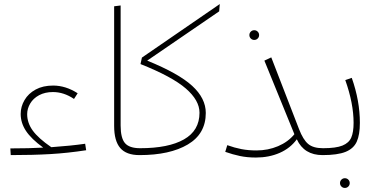

<svg xmlns="http://www.w3.org/2000/svg" viewBox="-20 -765 1864 947"><path d="M405 -24Q314 -10 228.5 -5Q143 0 33 0L31 -33Q125 -33 193 -37Q134 -80 108 -119.5Q82 -159 82 -203Q82 -239 101 -271.5Q120 -304 156 -323.5Q192 -343 242 -343Q304 -343 363 -305L345 -277Q295 -311 241 -311Q202 -311 173 -295.5Q144 -280 129 -254.5Q114 -229 114 -202Q114 -159 141.5 -121Q169 -83 233 -39Q331 -46 400 -56Z M543 -734 575 -738V-146Q575 -84 596.5 -59Q618 -34 671 -34L688 -17L668 0Q603 0 573 -35Q543 -70 543 -144Z M1061 -709 706 -466Q861 -403 928 -341.5Q995 -280 995 -208Q995 -105 906.5 -52.5Q818 0 668 0L648 -17L671 -34Q811 -34 887.5 -77.5Q964 -121 964 -209Q964 -270 896.5 -328.5Q829 -387 673 -449L680 -481L1064 -745Z M1591 -17 1571 0Q1480 0 1444 -78Q1412 -34 1359.5 -11Q1307 12 1242 12Q1199 12 1163.5 4.5Q1128 -3 1091 -16L1101 -49Q1137 -36 1171 -29.5Q1205 -23 1245 -23Q1302 -23 1351.5 -44Q1401 -65 1432 -103L1284 -466L1318 -482L1455 -128Q1475 -76 1500 -55Q1525 -34 1573 -34ZM1210 -592Q1210 -602 1217 -609Q1224 -616 1234 -616Q1244 -616 1251 -609Q1258 -602 1258 -592Q1258 -582 1251 -575Q1244 -568 1234 -568Q1224 -568 1217 -575Q1210 -582 1210 -592Z M1724 -159Q1724 -255 1683 -370L1715 -381Q1755 -268 1755 -159Q1755 -100 1739.5 -66Q1724 -32 1684.5 -16Q1645 0 1571 0L1551 -17L1574 -34Q1637 -34 1669 -47Q1701 -60 1712.5 -86.5Q1724 -113 1724 -159ZM1657 138Q1657 128 1664 121Q1671 114 1681 114Q1691 114 1698 121Q1705 128 1705 138Q1705 148 1698 155Q1691 162 1681 162Q1671 162 1664 155Q1657 148 1657 138Z"/></svg>

Font: FiraGO UltraLight
Style: Regular
Weight: 200
Designer: bBox Type
Foundry: bBox Type GmbH
Version: Version 1.001